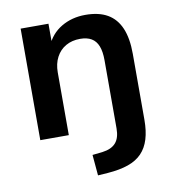

<svg xmlns="http://www.w3.org/2000/svg" viewBox="-79 -568 743 829"><g transform="rotate(-10 292.5 -153.0)"><path d="M284 193 276 102 321 97Q360 92 379 70.5Q398 49 398 7V-292Q398 -330 388.5 -354Q379 -378 359.5 -389.5Q340 -401 310 -401Q274 -401 247 -385.5Q220 -370 205 -341.5Q190 -313 190 -275V0H65V-489H187V-391H176Q198 -444 244.5 -471.5Q291 -499 350 -499Q409 -499 447 -477Q485 -455 504 -410.5Q523 -366 523 -298V-9Q523 40 512 76Q501 112 478 136Q455 160 418 173Q381 186 328 190Z"/></g></svg>

Font: Nunito Sans 12pt ExtraLight 12pt
Style: Bold
Weight: 700
Version: Version 3.101;gftools[0.9.27]